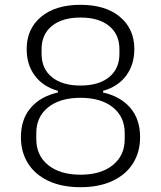

<svg xmlns="http://www.w3.org/2000/svg" viewBox="-20 -766 670 799"><path d="M67 -195Q67 -270 108 -317.5Q149 -365 221 -381V-388Q160 -405 125.5 -450.5Q91 -496 91 -562Q91 -646 151 -696Q211 -746 315 -746Q419 -746 479 -696Q539 -646 539 -562Q539 -496 504.5 -450.5Q470 -405 409 -388V-381Q481 -365 522 -317.5Q563 -270 563 -195Q563 -134 534 -87Q505 -40 449 -13.5Q393 13 315 13Q237 13 181 -13.5Q125 -40 96 -87Q67 -134 67 -195ZM477 -542V-561Q477 -623 434 -658Q391 -693 315 -693Q239 -693 196 -658Q153 -623 153 -561V-542Q153 -480 196 -445Q239 -410 315 -410Q391 -410 434 -445Q477 -480 477 -542ZM499 -187V-212Q499 -280 449.5 -319.5Q400 -359 315 -359Q230 -359 180.5 -319.5Q131 -280 131 -212V-187Q131 -119 180.5 -79Q230 -39 315 -39Q400 -39 449.5 -79Q499 -119 499 -187Z"/></svg>

Font: IBM Plex Sans JP Light
Style: Regular
Weight: 300
Designer: Mike Abbink; Paul van der Laan; Pieter van Rosmalen; Wujin Sim; Yejin Wi; Jinhee Kim; Boomi Park; Yona Kim; Kichan Ma
Foundry: Sandoll Inc.
Version: Version 1.002